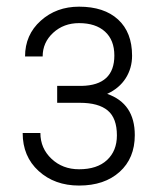

<svg xmlns="http://www.w3.org/2000/svg" viewBox="-20 -558 485 587"><path d="M329.6 -388.2Q329.6 -435.5 301 -461.4Q272.5 -487.3 221.7 -487.3Q174.8 -487.3 142.6 -457.8Q110.4 -428.2 110.4 -385.3H56.6Q56.6 -451.7 104.5 -494.6Q152.3 -537.6 221.7 -537.6Q298.3 -537.6 341.1 -498.3Q383.8 -459 383.8 -387.7Q383.8 -349.6 364.3 -318.8Q344.7 -288.1 307.6 -271Q392.1 -241.7 392.1 -145Q392.1 -74.2 345.7 -32.5Q299.3 9.3 221.7 9.3Q147 9.3 98.1 -35.2Q49.3 -79.6 49.3 -151.4H103.5Q103.5 -104.5 137.5 -72.5Q171.4 -40.5 221.7 -40.5Q276.9 -40.5 307.1 -68.6Q337.4 -96.7 337.4 -144Q337.4 -196.8 309.3 -220.2Q281.2 -243.7 224.1 -243.7H154.8V-295.4H229.5Q329.6 -297.4 329.6 -388.2Z"/></svg>

Font: MAUL Condensed Light
Style: Light
Weight: 300
Designer: MAUL
Version: Version 2.137; 2017; ttfautohint (v1.8.3)